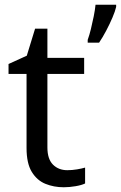

<svg xmlns="http://www.w3.org/2000/svg" viewBox="-20 -831 510 810"><path d="M264 -113Q284 -113 305 -116.5Q326 -120 339 -124V-57Q325 -50 299 -45.5Q273 -41 249 -41Q207 -41 171.5 -55.5Q136 -70 114 -106Q92 -142 92 -207V-519H16V-561L93 -596L128 -710H180V-587H335V-519H180V-209Q180 -160 203.5 -136.5Q227 -113 264 -113ZM470 -802Q466 -784 454.5 -757Q443 -730 428 -701.5Q413 -673 398 -651H350V-663Q357 -682 363.5 -708.5Q370 -735 375.5 -762.5Q381 -790 383 -811H470Z"/></svg>

Font: Noto Sans Tamil UI
Style: Regular
Weight: 400
Designer: Jelle Bosma - Monotype Design Team
Foundry: Monotype Imaging Inc.
Version: Version 2.004; ttfautohint (v1.8.4.7-5d5b)